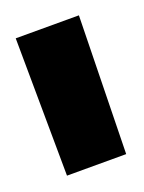

<svg xmlns="http://www.w3.org/2000/svg" viewBox="-74 -729 238 317"><g transform="rotate(-20 45.5 -571.0)"><path d="M-8 -450H96L101 -692H-10Z"/></g></svg>

Font: TitilliumText22L
Style: 800 wt
Weight: 800
Designer: Campivisivi
Foundry: Campivisivi
Version: 1.000